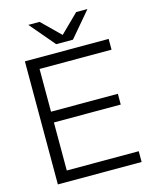

<svg xmlns="http://www.w3.org/2000/svg" viewBox="-133 -999 855 1085"><g transform="rotate(-15 295.0 -457.0)"><path d="M68 -720H558V-657H137V-407H528V-344H137V-63H558V0H68ZM140 -914H206L313 -809L420 -914H486L362 -768H264Z"/></g></svg>

Font: Aspekta 300
Style: Regular
Weight: 300
Designer: Ivo Dolenc
Version: Version 2.000